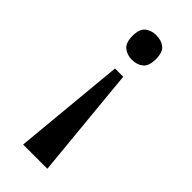

<svg xmlns="http://www.w3.org/2000/svg" viewBox="-233 -584 807 807"><g transform="rotate(45 170.0 -180.5)"><path d="M194 -319 242 180H98L145 -319ZM169 -541Q199 -541 219 -525.5Q239 -510 239 -468Q239 -427 219 -411Q199 -395 169 -395Q141 -395 120.5 -411Q100 -427 100 -468Q100 -510 120.5 -525.5Q141 -541 169 -541Z"/></g></svg>

Font: Noto Serif Tamil SemiCondensed SemiBold
Style: Regular
Weight: 600
Width: 4
Designer: Indian Type Foundry, Tom Grace, and the Monotype Design Team
Foundry: Monotype Imaging Inc.
Version: Version 2.004; ttfautohint (v1.8.4.7-5d5b)